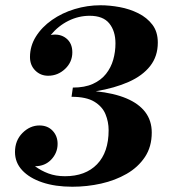

<svg xmlns="http://www.w3.org/2000/svg" viewBox="-20 -700 651 730"><path d="M344 -353Q413 -346 460.5 -326Q508 -306 532.5 -273.5Q557 -241 557 -196Q557 -142 531 -103Q505 -64 461.5 -39Q418 -14 364.5 -2Q311 10 255 10Q190 10 141 -6.5Q92 -23 64.5 -52.5Q37 -82 37 -122Q37 -166 65.5 -194.5Q94 -223 130 -223Q161 -223 180 -203Q199 -183 199 -153Q199 -119 175 -93.5Q151 -68 113 -68Q136 -51 164 -40.5Q192 -30 227 -30Q305 -30 349 -75.5Q393 -121 393 -205Q393 -237 381 -266Q369 -295 338.5 -313.5Q308 -332 252 -332L257 -367Q302 -367 333 -381Q364 -395 383 -419Q402 -443 410.5 -473Q419 -503 419 -535Q419 -582 395.5 -611Q372 -640 321 -640Q279 -640 240.5 -621Q202 -602 173 -567Q208 -573 231.5 -554.5Q255 -536 255 -501Q255 -464 227.5 -438Q200 -412 163 -412Q134 -412 114 -432Q94 -452 94 -483Q94 -525 116.5 -561Q139 -597 177.5 -624Q216 -651 264 -665.5Q312 -680 362 -680Q397 -680 435 -673Q473 -666 506 -649.5Q539 -633 559.5 -606Q580 -579 580 -538Q580 -486 551 -449Q522 -412 469 -388.5Q416 -365 344 -353Z"/></svg>

Font: Brygada 1918
Style: Italic
Weight: 400
Italic angle: -8°
Designer: Mateusz Machalski | Borys Kosmynka | Przemek Hoffer
Foundry: NIEPODLEGLA 2018
Version: Version 3.006